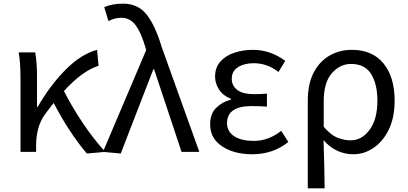

<svg xmlns="http://www.w3.org/2000/svg" viewBox="-20 -829 2226 1048"><path d="M454 9Q358 -104 273 -267Q248 -236 222 -200Q177 -135 177 -32V0H92V-394Q92 -490 82 -543H172Q182 -488 182 -416V-246H186Q252 -361 336.5 -447Q421 -533 510 -557L518 -470Q429 -442 329 -332Q371 -249 431 -159Q491 -69 555 0Z M639 9 542 0 778 -556Q752 -650 719 -693Q689 -732 642 -732Q606 -732 572 -714L549 -790Q592 -809 652 -809Q733 -809 780 -750Q827 -691 862 -574L1068 0H971L821 -451H817Z M1357 13Q1257 13 1192 -30.5Q1127 -74 1127 -150Q1127 -208 1160 -240.5Q1193 -273 1240 -285V-290Q1198 -306 1176 -339.5Q1154 -373 1154 -411Q1154 -460 1182.5 -492.5Q1211 -525 1258.5 -541Q1306 -557 1361 -557Q1455 -557 1537 -497L1500 -436Q1439 -484 1364 -484Q1314 -484 1279.5 -462.5Q1245 -441 1245 -399Q1245 -362 1274.5 -338.5Q1304 -315 1370 -315Q1402 -315 1437 -318V-247Q1394 -250 1353 -250Q1220 -250 1219 -157Q1219 -112 1257.5 -86Q1296 -60 1366 -60Q1446 -60 1515 -115L1554 -54Q1470 13 1357 13Z M1752 199H1660V-278Q1660 -372 1692.5 -433.5Q1725 -495 1779.5 -526Q1834 -557 1900 -557Q2013 -557 2073.5 -482.5Q2134 -408 2134 -280Q2134 -187 2102 -121.5Q2070 -56 2018.5 -21.5Q1967 13 1910 13Q1813 13 1746 -64Q1751 90 1752 199ZM1894 -63Q1955 -63 1997.5 -120.5Q2040 -178 2040 -279Q2040 -369 2006 -424.5Q1972 -480 1896 -480Q1836 -480 1791.5 -429.5Q1747 -379 1747 -276V-137Q1785 -92 1822 -77.5Q1859 -63 1894 -63Z"/></svg>

Font: Source Han Sans & Saira Hybrid
Style: Regular
Weight: 400
Designer: Ryoko NISHIZUKA 西塚涼子 (kana & ideographs); Paul D. Hunt (Latin, Greek & Cyrillic); Wenlong ZHANG 张文龙 (bopomofo); Sandoll 
Foundry: Adobe Systems Incorporated
Version: Version 1.00;August 2, 2021;FontCreator 13.0.0.2675 64-bit